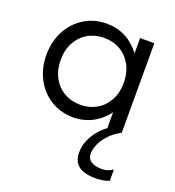

<svg xmlns="http://www.w3.org/2000/svg" viewBox="-134 -590 869 953"><g transform="rotate(20 300.5 -113.5)"><path d="M38.6 -236.3Q38.6 -306.6 68.4 -363Q98.1 -419.4 150.6 -451.7Q203.1 -483.9 269 -483.9Q323.2 -483.9 368.2 -460.7Q413.1 -437.5 447.3 -392.6V-473.1H522.5V0Q485.4 19 460.7 46.1Q436 73.2 424.6 100.1Q413.1 127 413.1 148.4Q413.1 176.8 433.8 189.9Q454.6 203.1 490.2 203.1Q520.5 203.1 548.3 185.1V244.1Q518.6 256.8 477.5 256.8Q415.5 256.8 386.2 233.4Q356.9 210 356.9 163.6Q356.9 127.4 371.8 95Q386.7 62.5 408.4 38.3Q430.2 14.2 451.7 0H447.3V-80.6Q413.6 -36.1 368.2 -12.7Q322.8 10.7 269 10.7Q203.6 10.7 151.1 -21.2Q98.6 -53.2 68.6 -109.6Q38.6 -166 38.6 -236.3ZM280.8 -60.1Q328.1 -60.1 366 -81.8Q403.8 -103.5 425.5 -143.6Q447.3 -183.6 447.3 -236.3Q447.3 -288.1 425.8 -328.4Q404.3 -368.7 366.5 -390.9Q328.6 -413.1 280.8 -413.1Q233.4 -413.1 195.3 -391.4Q157.2 -369.6 135.5 -329.3Q113.8 -289.1 113.8 -236.3Q113.8 -184.6 135.3 -144.5Q156.7 -104.5 194.8 -82.3Q232.9 -60.1 280.8 -60.1Z"/></g></svg>

Font: Glacial Indifference
Style: Regular
Weight: 400
Designer: Alfredo Marco Pradil
Foundry: Alfredo Marco Pradil
Version: Version 1.312